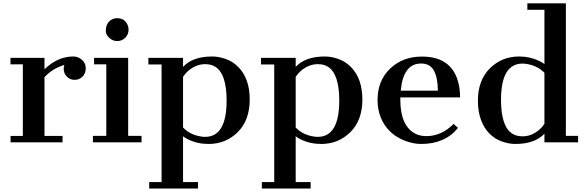

<svg xmlns="http://www.w3.org/2000/svg" viewBox="-20 -842 3456 1136"><path d="M243.2 -432.1Q321.8 -507.8 413.1 -507.8Q442.4 -507.8 464.8 -488.3Q487.3 -468.8 487.3 -438.2Q487.3 -407.7 468.3 -388.7Q449.2 -369.6 421.9 -369.6Q394.5 -369.6 375.7 -388.4Q356.9 -407.2 356.9 -435.1Q356.9 -446.3 360.8 -458Q290 -436.5 243.2 -385.3V-37.6H350.1V0H42.5V-37.6H115.2V-461.4H42V-499.5H243.2Z M606 -659.2Q606 -695.3 625.5 -714.8Q645 -734.4 673.3 -734.4Q718.3 -734.4 735.4 -693.4Q740.7 -681.2 740.7 -667Q740.7 -638.2 721.2 -618.7Q701.7 -599.1 673.8 -599.1Q646 -599.1 626 -618.4Q606 -637.7 606 -659.2ZM529.8 -38.1H608.9V-461.4H536.6V-499.5H738.3V-38.1H817.4V0H529.8Z M1063 -446.3Q1119.6 -507.8 1235.8 -507.8Q1274.4 -507.8 1316.2 -492.9Q1357.9 -478 1389.2 -446.3Q1457.5 -377.4 1457.5 -253.9Q1457.5 -130.4 1386.7 -60.3Q1315.9 9.8 1213.9 9.8Q1148.4 9.8 1093.3 -17.1Q1076.2 -25.4 1063 -35.6V235.4H1151.4V273.4H862.8V235.4H936V-460.4H857.9V-499.5H1063ZM1193.4 -32.2Q1320.8 -32.2 1320.8 -247.1Q1320.8 -406.7 1252 -448.2Q1228 -462.9 1190.9 -462.4Q1153.8 -461.9 1119.4 -441.4Q1085 -420.9 1063 -387.2V-87.9Q1099.6 -48.3 1159.2 -36.1Q1176.8 -32.2 1193.4 -32.2Z M1729.5 -446.3Q1786.1 -507.8 1902.3 -507.8Q1940.9 -507.8 1982.7 -492.9Q2024.4 -478 2055.7 -446.3Q2124 -377.4 2124 -253.9Q2124 -130.4 2053.2 -60.3Q1982.4 9.8 1880.4 9.8Q1814.9 9.8 1759.8 -17.1Q1742.7 -25.4 1729.5 -35.6V235.4H1817.9V273.4H1529.3V235.4H1602.5V-460.4H1524.4V-499.5H1729.5ZM1859.9 -32.2Q1987.3 -32.2 1987.3 -247.1Q1987.3 -406.7 1918.5 -448.2Q1894.5 -462.9 1857.4 -462.4Q1820.3 -461.9 1785.9 -441.4Q1751.5 -420.9 1729.5 -387.2V-87.9Q1766.1 -48.3 1825.7 -36.1Q1843.3 -32.2 1859.9 -32.2Z M2689.9 -85.4Q2613.3 9.8 2471.7 9.8Q2424.8 9.8 2374 -10Q2323.2 -29.8 2287.6 -64.5Q2213.9 -137.7 2213.9 -251.2Q2213.9 -364.7 2288.1 -436Q2362.3 -507.3 2476.6 -507.3Q2644.5 -507.3 2688 -366.7Q2702.1 -321.8 2702.1 -265.6H2348.6V-251Q2348.6 -100.1 2434.1 -52.7Q2462.9 -36.6 2502.9 -36.6Q2591.8 -36.6 2664.1 -108.9ZM2570.8 -305.7Q2569.8 -383.8 2546.9 -425Q2523.9 -466.3 2471.7 -466.3Q2365.7 -466.3 2351.1 -305.7Z M3201.2 -50.8Q3143.6 9.8 3028.8 9.8Q2990.7 9.8 2949 -5.1Q2907.2 -20 2875.7 -51.8Q2844.2 -83.5 2825.9 -132.6Q2807.6 -181.6 2807.6 -246.1Q2807.6 -367.2 2878.4 -437.5Q2949.2 -507.8 3051.3 -507.8Q3115.7 -507.8 3170.4 -481.4Q3188 -473.1 3201.2 -462.9V-784.2H3100.1V-822.3H3328.1V-38.1H3400.4V0H3201.2ZM3071.8 -465.8Q2944.3 -465.8 2944.3 -251Q2944.3 -91.3 3013.2 -49.8Q3037.1 -35.2 3074 -35.4Q3110.8 -35.6 3144.8 -55.7Q3178.7 -75.7 3201.2 -109.4V-411.1Q3163.6 -450.2 3105.5 -461.9Q3087.9 -465.8 3071.8 -465.8Z"/></svg>

Font: Cantata One
Style: Regular
Weight: 400
Designer: Joana Maria Correia da Silva
Foundry: Joana Maria Correia da Silva
Version: Version 1.002